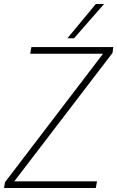

<svg xmlns="http://www.w3.org/2000/svg" viewBox="-40 -934 583 954"><path d="M-20 0 -15 -29 472 -667H110L116 -700H523L519 -671L31 -33H442L436 0ZM295 -744 436 -914H477L328 -744Z"/></svg>

Font: Georama ExtraLight
Style: Italic
Weight: 200
Italic angle: -9°
Designer: Jean-Baptiste Levee
Foundry: Production Type
Version: Version 1.000